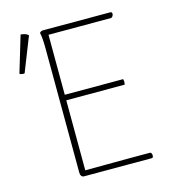

<svg xmlns="http://www.w3.org/2000/svg" viewBox="-105 -784 789 871"><g transform="rotate(-15 290.0 -348.0)"><path d="M183 0Q175 0 170.5 -6Q166 -12 166 -22L164 -600Q164 -630 162.5 -649Q161 -668 158 -680Q161 -684 165 -686Q169 -688 176 -688H490Q495 -688 497 -684.5Q499 -681 498 -676Q497 -671 494 -667Q491 -663 487 -662Q411 -662 340.5 -662Q270 -662 193 -662L195 -25Q246 -25 297 -25.5Q348 -26 398.5 -26Q449 -26 500 -26Q504 -25 506 -20.5Q508 -16 508 -11.5Q508 -7 506.5 -3.5Q505 0 500 0ZM188 -354V-380H468Q470 -373 470 -367Q470 -361 468 -354ZM43 -521Q39 -520 30.5 -521Q22 -522 20 -526L71 -696Q82 -695 90.5 -692.5Q99 -690 107 -683Z"/></g></svg>

Font: Arima Thin
Style: Regular
Weight: 100
Designer: Joana Correia and Natanael Gama
Foundry: NDISCOVER
Version: Version 1.101;gftools[0.9.23]